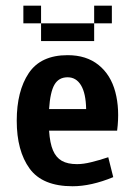

<svg xmlns="http://www.w3.org/2000/svg" viewBox="-20 -645 478 678"><path d="M236.3 12.7Q129.9 12.7 84.5 -49.8Q39.1 -112.3 39.1 -218.8Q39.1 -323.2 81.5 -386.7Q124 -450.2 218.8 -450.2Q285.2 -450.2 328.1 -415.5Q371.1 -380.9 387.2 -320.3Q403.3 -259.8 393.6 -183.6H153.3Q156.2 -139.6 167 -114.3Q177.7 -88.9 198.2 -77.1Q218.8 -65.4 252 -65.4Q274.4 -65.4 302.2 -72.3Q330.1 -79.1 362.3 -89.8L379.9 -19.5Q301.8 12.7 236.3 12.7ZM284.2 -259.8Q283.2 -315.4 266.1 -343.8Q249 -372.1 218.8 -372.1Q187.5 -372.1 172.4 -346.2Q157.2 -320.3 153.3 -259.8ZM187.5 -562.5V-500H125V-562.5ZM250 -562.5V-500H187.5V-562.5ZM312.5 -562.5V-500H250V-562.5ZM375 -625V-562.5H312.5V-625ZM125 -625V-562.5H62.5V-625Z"/></svg>

Font: Sudo Variable
Style: Regular
Weight: 400
Monospace: yes
Designer: Jens Kutilek
Foundry: Jens Kutilek
Version: Version 0.040